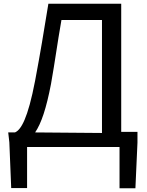

<svg xmlns="http://www.w3.org/2000/svg" viewBox="-20 -761 787 1028"><path d="M30 1 40 246H125V26H620V247H705L716 3V-55H629V-741H239C212 -576 197 -483 168 -329C129 -125 92 -65 60 -52H24ZM168 -52C201 -100 228 -181 253 -311C276 -441 286 -523 309 -654H526V-49Z"/></svg>

Font: GenEiGothic-pro-Regular
Style: Regular
Weight: 400
Designer: Ryoko NISHIZUKA (kana & ideographs); Paul D. Hunt (Latin, Greek & Cyrillic); Wenlong ZHANG (bopomofo); Sandoll Communica
Foundry: Adobe Systems Incorporated; o_tamon
Version: Version 1.000.140830